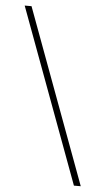

<svg xmlns="http://www.w3.org/2000/svg" viewBox="-52 -748 428 783"><g transform="rotate(5 162.0 -357.0)"><path d="M45 -714H17L281 0H309Z"/></g></svg>

Font: Noto Sans Arabic UI SmCn Th
Style: Regular
Weight: 100
Width: 4
Designer: Monotype Design Team, Nadine Chahine and Nizar Qandah
Foundry: Monotype Imaging Inc.
Version: Version 2.010